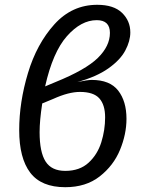

<svg xmlns="http://www.w3.org/2000/svg" viewBox="-20 -768 606 800"><path d="M507 -273Q507 -209 480 -143.5Q453 -78 395.5 -33Q338 12 252 12Q152 12 106 -48.5Q60 -109 60 -226Q60 -342 96.5 -463.5Q133 -585 206.5 -666.5Q280 -748 385 -748Q454 -748 488.5 -714.5Q523 -681 523 -633Q523 -597 502 -557.5Q481 -518 431.5 -483Q382 -448 302 -426Q344 -435 362 -435Q438 -435 472.5 -390.5Q507 -346 507 -273ZM168 -408 211 -426Q337 -477 387.5 -526.5Q438 -576 438 -631Q438 -684 383 -684Q318 -684 259 -617.5Q200 -551 168 -408ZM418 -279Q418 -331 394 -358Q370 -385 313 -385Q266 -385 202 -356L156 -337Q145 -266 145 -217Q145 -134 170 -95Q195 -56 252 -56Q312 -56 349 -90Q386 -124 402 -175Q418 -226 418 -279Z"/></svg>

Font: FiraGO Book
Style: Italic
Weight: 350
Italic angle: -8°
Designer: bBox Type GmbH
Foundry: bBox Type GmbH
Version: Version 1.001